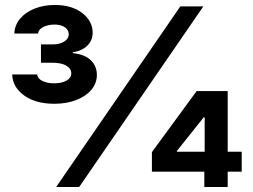

<svg xmlns="http://www.w3.org/2000/svg" viewBox="-20 -753 1017 773"><path d="M206 0 706 -727.3H798.7L298.7 0ZM591.6 -61.8V-140.6L771.7 -386.4H896.7V-142H953.1V-61.8H896.7V0H802.6V-61.8ZM804 -142V-280.5H800.1L692.1 -145.2V-142ZM198.9 -335.2Q122.9 -335.2 76.7 -369Q30.5 -402.7 29.1 -453.1H130Q131.4 -436.4 150.9 -427Q170.5 -417.6 198.2 -417.6Q228 -417.6 247.5 -428.4Q267 -439.3 267 -458.1Q267 -476.6 247.2 -488.5Q227.3 -500.4 191.4 -500.4H144.9V-574.2H191.4Q220.2 -574.2 238.5 -585.6Q256.7 -596.9 256.7 -615.1Q256.7 -632.8 240.9 -643.5Q225.1 -654.1 199.6 -654.1Q174 -654.1 154.3 -644.4Q134.6 -634.6 133.2 -617.9H37.6Q39.1 -651.6 60.7 -677.6Q82.4 -703.5 119 -718.2Q155.5 -733 200.6 -733Q269.2 -733 311.1 -700.5Q353 -668 353 -621.4Q353 -589.8 331 -568.7Q308.9 -547.6 273.1 -542.6V-539.1Q320.3 -534.4 345.2 -510.8Q370 -487.2 370 -451.3Q370 -417.6 347.7 -391.3Q325.3 -365.1 286.6 -350.1Q247.9 -335.2 198.9 -335.2Z"/></svg>

Font: Inter UI
Style: Bold
Weight: 700
Designer: Rasmus Andersson
Foundry: rsms
Version: 3.2;8d6f07862